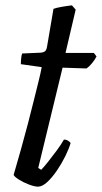

<svg xmlns="http://www.w3.org/2000/svg" viewBox="-20 -698 381 718"><path d="M122 0Q109 0 88 -8Q67 -16 50.5 -26.5Q34 -37 31 -44Q45 -92 58.5 -140Q72 -188 84 -234Q96 -280 106 -320.5Q116 -361 124 -393Q132 -425 136 -447L58 -458Q58 -471 59.5 -482.5Q61 -494 63 -498L132 -501Q143 -502 148.5 -506.5Q154 -511 156 -524L180 -665Q191 -669 211 -672.5Q231 -676 249 -678L263 -662L225 -500H331L341 -487Q335 -475 324.5 -462Q314 -449 303 -442L214 -445L123 -70L134 -63Q143 -72 159 -92Q175 -112 192 -135Q209 -158 219 -176Q228 -176 235 -171.5Q242 -167 244 -163Q238 -142 224.5 -114.5Q211 -87 193 -60.5Q175 -34 156.5 -17Q138 0 122 0Z"/></svg>

Font: Texturina Medium 12pt
Style: Italic
Weight: 400
Italic angle: -11°
Version: Version 1.002